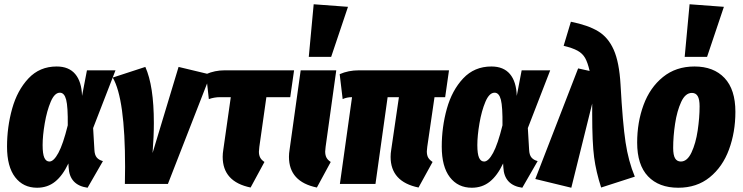

<svg xmlns="http://www.w3.org/2000/svg" viewBox="-20 -863 3487 901"><path d="M365 -413 388 -533H522L417 -262L423 -160Q424 -136 434 -124Q444 -112 463 -107L391 18Q306 6 302 -78L301 -96Q274 -39 238.5 -10.5Q203 18 154 18Q89 18 51 -31.5Q13 -81 13 -175Q13 -267 37 -353Q61 -439 113.5 -495Q166 -551 246 -551Q303 -551 333 -515.5Q363 -480 365 -413ZM180 -182Q180 -141 188 -123Q196 -105 212 -105Q232 -105 254 -145.5Q276 -186 298 -275Q299 -362 290.5 -395Q282 -428 261 -428Q236 -428 218 -385.5Q200 -343 190 -284.5Q180 -226 180 -182Z M702 -286Q702 -223 696 -145L818 -549L968 -513L768 0H566Q567 -28 567 -80Q567 -400 509 -499L662 -549Q702 -460 702 -286Z M1197 -174Q1195 -156 1195 -151Q1195 -135 1201 -123.5Q1207 -112 1221 -103L1156 17Q1025 -10 1025 -127Q1025 -143 1028 -161L1063 -407H1012Q986 -407 960 -398L947 -515Q988 -533 1034 -533H1360L1342 -407H1230Z M1508 -174Q1506 -158 1506 -152Q1506 -135 1512 -123.5Q1518 -112 1532 -103L1467 17Q1336 -10 1336 -127Q1336 -143 1339 -161L1391 -533H1558ZM1452 -843 1613 -831 1534 -596H1429Z M1985 -174Q1983 -158 1983 -153Q1983 -135 1989 -124Q1995 -113 2010 -103L1944 17Q1813 -10 1813 -127Q1813 -143 1816 -161L1852 -407H1799L1742 0H1575L1632 -407H1631Q1608 -407 1588 -398L1574 -515Q1615 -533 1664 -533H2087L2069 -407H2019Z M2405 -413 2428 -533H2562L2457 -262L2463 -160Q2464 -136 2474 -124Q2484 -112 2503 -107L2431 18Q2346 6 2342 -78L2341 -96Q2314 -39 2278.5 -10.5Q2243 18 2194 18Q2129 18 2091 -31.5Q2053 -81 2053 -175Q2053 -267 2077 -353Q2101 -439 2153.5 -495Q2206 -551 2286 -551Q2343 -551 2373 -515.5Q2403 -480 2405 -413ZM2220 -182Q2220 -141 2228 -123Q2236 -105 2252 -105Q2272 -105 2294 -145.5Q2316 -186 2338 -275Q2339 -362 2330.5 -395Q2322 -428 2301 -428Q2276 -428 2258 -385.5Q2240 -343 2230 -284.5Q2220 -226 2220 -182Z M2892 -466Q2902 -285 2915.5 -195.5Q2929 -106 2959 -34L2801 17Q2777 -57 2768 -125Q2759 -193 2759 -326V-377L2661 18L2492 -23L2693 -542L2747 -530Q2738 -569 2726 -590.5Q2714 -612 2690.5 -625Q2667 -638 2625 -648L2659 -761Q2739 -745 2786.5 -716.5Q2834 -688 2860 -629.5Q2886 -571 2892 -466Z M2970 -194Q2970 -289 3000 -370.5Q3030 -452 3091 -501.5Q3152 -551 3239 -551Q3329 -551 3380 -497Q3431 -443 3431 -338Q3431 -243 3401 -161.5Q3371 -80 3310.5 -31Q3250 18 3163 18Q3072 18 3021 -35.5Q2970 -89 2970 -194ZM3263 -364Q3263 -397 3254 -412Q3245 -427 3227 -427Q3196 -427 3176.5 -384.5Q3157 -342 3148 -282.5Q3139 -223 3139 -169Q3139 -135 3148 -120Q3157 -105 3175 -105Q3205 -105 3225 -147.5Q3245 -190 3254 -250.5Q3263 -311 3263 -364ZM3216 -843 3377 -831 3298 -596H3193Z"/></svg>

Font: Fira Sans Extra Condensed ExtraBold
Style: Italic
Weight: 800
Width: 3
Italic angle: -8°
Designer: Carrois Corporate & Edenspiekermann AG
Foundry: Carrois Corporate GbR & Edenspiekermann AG
Version: Version 4.203